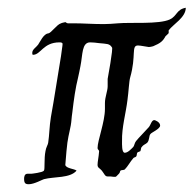

<svg xmlns="http://www.w3.org/2000/svg" viewBox="-20 -453 498 494"><path d="M458 -433C434 -429 436 -412 417 -403C389 -390 316 -396 283 -393C271 -392 258 -391 247 -391C219 -391 193 -393 172 -393C166 -393 160 -393 155 -393C151 -393 150 -396 148 -396C148 -396 138 -394 137 -393C126 -390 112 -368 104 -367C92 -366 83 -345 78 -338C73 -331 63 -326 63 -317C63 -315 63 -312 65 -312C85 -312 91 -344 133 -344C138 -344 141 -343 141 -340C141 -335 138 -319 137 -309C128 -256 120 -201 111 -152C107 -128 107 -105 104 -86C104 -82 98 -73 97 -64C93 -45 96 -17 93 -14C90 -9 61 -6 61 -6C60 -6 59 -6 58 -6C56 -6 54 -6 51 -6C43 -6 42 2 42 7C42 18 45 21 54 21C68 21 89 9 93 8C120 1 160 6 177 -14C171 -19 152 -19 148 -28C148 -28 150 -52 151 -64C154 -99 158 -108 162 -130C164 -140 164 -151 166 -163C170 -197 174 -226 181 -254C183 -264 185 -271 187 -283C193 -312 190 -344 212 -344C219 -344 228 -343 235 -342C255 -340 262 -341 268 -331C272 -331 257 -250 257 -250C257 -244 257 -237 257 -231C257 -219 250 -203 250 -188C250 -184 250 -178 250 -173C250 -139 231 -92 231 -72C231 -68 235 -67 235 -64C234 -49 231 -37 231 -29C231 -21 236 -21 242 -14C249 -5 250 1 257 1C259 1 263 1 264 1C271 2 274 2 276 2C279 2 279 1 286 -6C289 -9 288 -11 290 -14C292 -16 299 -15 301 -17C309 -25 315 -37 323 -46C324 -48 328 -48 330 -50C333 -53 331 -58 334 -61C335 -62 340 -63 341 -64C343 -67 342 -73 345 -75C349 -81 355 -82 359 -86C365 -93 363 -104 367 -108C369 -112 392 -121 392 -130C392 -139 379 -144 377 -144C370 -144 368 -132 363 -126C346 -107 339 -101 330 -90C326 -85 326 -79 323 -75C317 -69 309 -60 301 -60C293 -60 294 -82 294 -90C293 -125 304 -162 308 -196C311 -217 312 -244 315 -254C331 -310 317 -336 335 -336C342 -336 360 -332 363 -332C367 -332 369 -333 374 -334C393 -342 399 -347 406 -360C407 -361 414 -367 414 -368C414 -369 414 -371 414 -373C414 -374 414 -374 414 -375C426 -391 458 -408 458 -433Z"/></svg>

Font: Jim Nightshade
Style: Regular
Weight: 400
Designer: Astigmatic (AOETI)
Foundry: Astigmatic (AOETI)
Version: Version 1.000